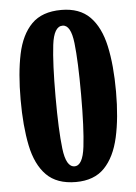

<svg xmlns="http://www.w3.org/2000/svg" viewBox="-53 -765 580 816"><g transform="rotate(-5 237.5 -357.0)"><path d="M238 10Q157 10 112.5 -35Q68 -80 51 -163Q34 -246 34 -359Q34 -471 51 -552.5Q68 -634 112.5 -679Q157 -724 239 -724Q317 -724 361 -679.5Q405 -635 423 -553Q441 -471 441 -358Q441 -246 422.5 -163.5Q404 -81 360 -35.5Q316 10 238 10ZM238 -57Q273 -57 282.5 -136.5Q292 -216 292 -358Q292 -501 283 -579Q274 -657 239 -657Q202 -657 192.5 -579Q183 -501 183 -358Q183 -216 192.5 -136.5Q202 -57 238 -57Z"/></g></svg>

Font: Noto Serif Sinhala ExtraCondensed Black
Style: Regular
Weight: 900
Width: 2
Designer: Jelle Bosma - Monotype Design Team
Foundry: Monotype Imaging Inc.
Version: Version 2.007; ttfautohint (v1.8.4.7-5d5b)